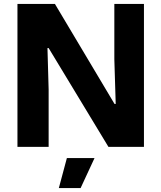

<svg xmlns="http://www.w3.org/2000/svg" viewBox="-20 -749 823 979"><path d="M69 0V-729H260L564 -219H570L563 -447V-729H714V0H533L228 -504H222L228 -293V0ZM280 210 321 57H462L391 210Z"/></svg>

Font: Mona Sans ExtraLight
Style: Bold
Weight: 700
Version: Version 2.000